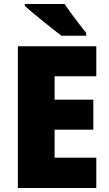

<svg xmlns="http://www.w3.org/2000/svg" viewBox="-20 -947 550 967"><path d="M465 0H70V-714H465V-563H255V-445H450V-294H255V-153H465ZM305 -927Q319 -906 339.5 -878Q360 -850 380.5 -824Q401 -798 414 -781V-767H290Q273 -779 248 -799Q223 -819 195.5 -841Q168 -863 144 -883.5Q120 -904 105 -917V-927Z"/></svg>

Font: Noto Sans Khmer UI SemiCondensed Black
Style: Regular
Weight: 900
Width: 4
Designer: Danh Hong and the Monotype Design Team
Foundry: Monotype Imaging Inc.
Version: Version 2.002; ttfautohint (v1.8.4.7-5d5b)